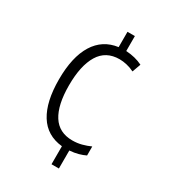

<svg xmlns="http://www.w3.org/2000/svg" viewBox="-180 -818 824 923"><g transform="rotate(30 232.5 -357.0)"><path d="M293 -641Q345 -638 385 -618L368 -571Q348 -581 326.5 -586Q305 -591 286 -591Q210 -591 173.5 -530.5Q137 -470 137 -361Q137 -252 173 -195.5Q209 -139 283 -139Q310 -139 334.5 -145.5Q359 -152 381 -162V-112Q365 -104 343.5 -98Q322 -92 295 -90V10H254V-90Q167 -99 124 -168.5Q81 -238 81 -361Q81 -486 125 -557Q169 -628 252 -639V-724H293Z"/></g></svg>

Font: Noto Sans Gurmukhi UI Condensed Light
Style: Regular
Weight: 300
Width: 3
Designer: Jelle Bosma - Monotype Design Team
Foundry: Monotype Imaging Inc.
Version: Version 2.004; ttfautohint (v1.8.4.7-5d5b)